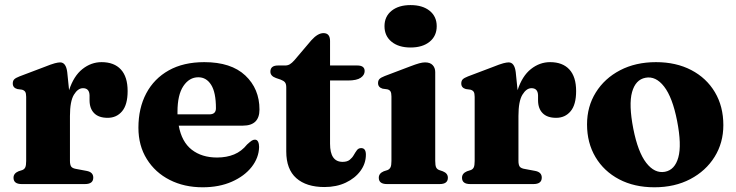

<svg xmlns="http://www.w3.org/2000/svg" viewBox="-20 -742 2967 774"><path d="M251 -451.5 258.5 -378.5Q277 -435.5 312.2 -463.5Q347.5 -491.5 389.5 -491.5Q440 -491.5 467.2 -462Q494.5 -432.5 494.5 -375Q494.5 -320 472.2 -293.5Q450 -267 414 -267Q378 -267 359.5 -285.8Q341 -304.5 341 -338V-358Q340 -386.5 314.5 -386.5Q294 -386.5 278 -360.2Q262 -334 262 -274.5V-93.5Q262 -77.5 267.2 -70.2Q272.5 -63 289.5 -60.5L329.5 -53Q356 -48 356 -26Q356 0 322.5 0H67.5Q34.5 0 34.5 -25.5Q34.5 -43 54.5 -51.5L70 -56.5Q78 -59.5 81.8 -67.2Q85.5 -75 85.5 -93V-351.5Q85.5 -366 81.5 -372Q77.5 -378 68.5 -380.5L50 -383Q31.5 -388 31.5 -405.5Q31.5 -416 37.2 -422Q43 -428 58.5 -434L157.5 -471.5Q187.5 -483.5 201 -487Q214.5 -490.5 222.5 -490.5Q246 -490.5 251 -451.5Z M1026 -300.5Q1026 -235.5 959 -235.5H700.5Q712.5 -170 753 -138.5Q793.5 -107 855 -107Q893.5 -107 923.8 -119.5Q954 -132 976 -159.5Q988 -170.5 994.5 -174.8Q1001 -179 1007.5 -179Q1016.5 -179 1020.5 -170.5Q1024.5 -162 1024.5 -149.5Q1023.5 -106 994.5 -69Q965.5 -32 914.5 -9.5Q863.5 13 797 13Q722.5 13 664 -16.8Q605.5 -46.5 571.8 -100.8Q538 -155 538 -227Q538 -306 569.5 -365.5Q601 -425 660.2 -458.2Q719.5 -491.5 803.5 -491.5Q911.5 -491.5 968.8 -437.8Q1026 -384 1026 -300.5ZM695.5 -291.5Q695.5 -286 695.5 -281H824Q850.5 -281 850.5 -305.5Q850.5 -369.5 831.2 -400Q812 -430.5 779.5 -430.5Q743 -430.5 719.2 -395Q695.5 -359.5 695.5 -291.5Z M1111.5 -421 1092.5 -427.5Q1070 -435.5 1070 -453Q1070 -478 1100.5 -478H1129.5Q1140 -478 1148.2 -482.8Q1156.5 -487.5 1167.5 -500L1235 -579.5Q1261 -608.5 1284 -608.5Q1310.5 -608.5 1310.5 -577V-478H1420.5Q1450 -478 1450 -455.5Q1450 -439.5 1434 -428.5Q1418 -417.5 1382.5 -417.5H1310.5V-162.5Q1310.5 -89.5 1361 -89.5Q1379.5 -89.5 1389.8 -97.8Q1400 -106 1406.2 -117Q1412.5 -128 1418.8 -136.5Q1425 -145 1436 -145Q1455 -145 1455 -118.5Q1455 -83 1433.2 -53.2Q1411.5 -23.5 1374 -5.8Q1336.5 12 1288 12Q1215 12 1174.5 -23.8Q1134 -59.5 1134 -131.5V-389.5Q1134 -403.5 1128.8 -410Q1123.5 -416.5 1111.5 -421Z M1635 -550.5Q1587 -550.5 1558.5 -573.8Q1530 -597 1530 -636.5Q1530 -675.5 1558.5 -698.5Q1587 -721.5 1635 -721.5Q1683.5 -721.5 1712 -698.5Q1740.5 -675.5 1740.5 -636.5Q1740.5 -597 1712 -573.8Q1683.5 -550.5 1635 -550.5ZM1734.5 -451.5V-93.5Q1734.5 -75 1738.2 -67.2Q1742 -59.5 1750.5 -56.5L1765 -51.5Q1785.5 -43.5 1785.5 -25.5Q1785.5 0 1752.5 0H1540Q1507 0 1507 -25.5Q1507 -43 1527 -51.5L1542.5 -56.5Q1550.5 -60 1554.2 -67.5Q1558 -75 1558 -93V-353Q1558 -367.5 1554 -373.8Q1550 -380 1541 -382L1522.5 -384.5Q1504 -390 1504 -407Q1504 -417.5 1509.8 -423.5Q1515.5 -429.5 1531 -435.5L1632.5 -474Q1656 -483 1669.8 -486.8Q1683.5 -490.5 1693.5 -490.5Q1714 -490.5 1724.2 -479.5Q1734.5 -468.5 1734.5 -451.5Z M2059 -451.5 2066.5 -378.5Q2085 -435.5 2120.2 -463.5Q2155.5 -491.5 2197.5 -491.5Q2248 -491.5 2275.2 -462Q2302.5 -432.5 2302.5 -375Q2302.5 -320 2280.2 -293.5Q2258 -267 2222 -267Q2186 -267 2167.5 -285.8Q2149 -304.5 2149 -338V-358Q2148 -386.5 2122.5 -386.5Q2102 -386.5 2086 -360.2Q2070 -334 2070 -274.5V-93.5Q2070 -77.5 2075.2 -70.2Q2080.5 -63 2097.5 -60.5L2137.5 -53Q2164 -48 2164 -26Q2164 0 2130.5 0H1875.5Q1842.5 0 1842.5 -25.5Q1842.5 -43 1862.5 -51.5L1878 -56.5Q1886 -59.5 1889.8 -67.2Q1893.5 -75 1893.5 -93V-351.5Q1893.5 -366 1889.5 -372Q1885.5 -378 1876.5 -380.5L1858 -383Q1839.5 -388 1839.5 -405.5Q1839.5 -416 1845.2 -422Q1851 -428 1866.5 -434L1965.5 -471.5Q1995.5 -483.5 2009 -487Q2022.5 -490.5 2030.5 -490.5Q2054 -490.5 2059 -451.5Z M2624.5 -491.5Q2705.5 -491.5 2766.8 -459.5Q2828 -427.5 2862 -370.2Q2896 -313 2896 -237.5Q2896 -166.5 2860.8 -109.8Q2825.5 -53 2762.8 -20Q2700 13 2618 13Q2537 13 2475.8 -19.2Q2414.5 -51.5 2380.5 -108.8Q2346.5 -166 2346.5 -240.5Q2346.5 -312.5 2381.8 -369.2Q2417 -426 2479.8 -458.8Q2542.5 -491.5 2624.5 -491.5ZM2660.5 -49.5Q2700.5 -57 2714.5 -107.5Q2728.5 -158 2709.5 -255Q2691 -349.5 2657.2 -393Q2623.5 -436.5 2582 -428.5Q2542 -421 2528 -370.8Q2514 -320.5 2533 -223Q2551.5 -129 2585.2 -85.5Q2619 -42 2660.5 -49.5Z"/></svg>

Font: Fraunces 9pt
Style: Bold
Weight: 700
Version: Version 1.000;[b76b70a41]